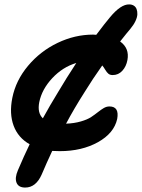

<svg xmlns="http://www.w3.org/2000/svg" viewBox="-20 -677 635 860"><path d="M92.8 163.1Q63 163.1 54.2 141.6Q45.4 120.1 60.1 85.9Q87.4 21.5 112.8 -30.8Q61 -60.1 41 -114Q21 -168 35.2 -238.8Q50.8 -316.9 105.7 -382.3Q160.6 -447.8 238 -484.9Q315.4 -522 397 -522Q399.4 -522 404.3 -521.5Q409.2 -521 411.1 -521Q450.7 -573.7 472.2 -599.1Q521.5 -658.7 559.1 -657.2Q570.3 -657.2 579.1 -651.9Q587.9 -646.5 591.8 -636.2Q595.7 -626 595.2 -612.8Q594.7 -599.6 586.7 -582.5Q578.6 -565.4 564 -547.9Q549.3 -530.8 518.1 -491.2Q560.5 -460.9 550.8 -408.2Q545.4 -378.9 527.8 -359.9Q510.3 -340.8 484.9 -340.8Q472.7 -340.8 465.6 -346.7Q458.5 -352.5 450.9 -365.2Q443.4 -377.9 438 -383.8Q395 -323.2 359.9 -266.1Q310.5 -188.5 275.9 -123Q313 -124.5 342.3 -133.1Q371.6 -141.6 388.4 -152.8Q405.3 -164.1 418.7 -174.8Q432.1 -185.5 444.6 -192.9Q457 -200.2 470.2 -200.2Q515.1 -200.2 504.9 -144Q490.7 -80.1 418.5 -40Q346.2 0 248 0Q225.1 0 213.9 -1Q188 54.2 167 104Q141.1 163.1 92.8 163.1ZM241.2 -266.1Q275.4 -324.2 321.8 -395Q260.3 -376.5 213.9 -326.7Q167.5 -276.9 155.8 -219.2Q146.5 -171.4 171.9 -147Q203.1 -204.1 241.2 -266.1Z"/></svg>

Font: Shantell Sans Irregular Bouncy
Style: Italic
Weight: 600
Italic angle: -11.31°
Designer: Stephen Nixon, Anya Danilova, Shantell Martin
Foundry: Arrow Type
Version: Version 1.006;[9816181b4]